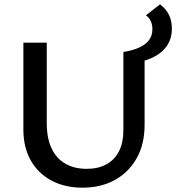

<svg xmlns="http://www.w3.org/2000/svg" viewBox="-20 -855 814 887"><path d="M361 12Q279 12 217.5 -21Q156 -54 122 -114Q88 -174 88 -256V-658H196V-287Q196 -216 218.5 -169Q241 -122 282.5 -98.5Q324 -75 380 -75Q434 -75 472 -96Q510 -117 530 -157Q550 -197 550 -252V-615H648V-278Q648 -190 612 -125Q576 -60 511.5 -24Q447 12 361 12ZM576 -561 550 -615Q590 -621 620 -634Q650 -647 667 -668Q684 -689 684 -720Q684 -741 676.5 -757.5Q669 -774 654 -784L719 -835Q746 -815 760 -787.5Q774 -760 774 -723Q774 -675 749.5 -641Q725 -607 680.5 -587Q636 -567 576 -561Z"/></svg>

Font: Ysabeau SC SemiBold
Style: Regular
Weight: 600
Designer: Christian Thalmann (Catharsis Fonts)
Version: Version 2.001;gftools[0.9.30]; featfreeze: smcp